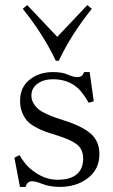

<svg xmlns="http://www.w3.org/2000/svg" viewBox="-20 -733 449 761"><path d="M70.3 -698.2 87.9 -712.9 207 -586.9 326.2 -712.9 343.8 -698.2Q262.2 -596.2 212.9 -492.2H201.2Q151.9 -596.2 70.3 -698.2ZM37.1 -107.9 57.1 -118.2Q79.6 -81.1 100.1 -64.5Q151.4 -20.5 207.5 -20.5Q258.8 -20.5 284.2 -42.2Q309.6 -64 309.6 -104Q309.6 -140.6 285.6 -159.9Q261.7 -179.2 201.7 -197.8Q174.3 -206.1 157 -212.4Q139.6 -218.8 119.1 -230.2Q98.6 -241.7 87.2 -254.6Q75.7 -267.6 67.6 -287.8Q59.6 -308.1 59.6 -333.5Q59.6 -387.2 97.4 -417.2Q135.3 -447.3 189.5 -447.3Q228 -447.3 249 -437Q273.4 -427.2 285.6 -427.2Q307.1 -427.2 313 -447.3H335.4L351.6 -331.5L331.5 -325.7Q309.6 -363.8 289.1 -383.3Q250 -418.9 189.5 -418.9Q153.3 -418.9 128.9 -401.4Q104.5 -383.8 104.5 -354Q104.5 -337.4 113 -323.2Q121.6 -309.1 132.6 -300Q143.6 -291 163.8 -281.7Q184.1 -272.5 196.8 -268.1Q209.5 -263.7 231.9 -256.3Q303.7 -233.9 338.9 -203.9Q374 -173.8 374 -121.6Q374 -63 329.1 -27.6Q284.2 7.8 215.8 7.8Q178.7 7.8 146.5 -4.4Q122.1 -14.6 106 -14.6Q97.2 -14.6 90.6 -8.5Q84 -2.4 81.5 7.8H59.1Z"/></svg>

Font: Theano Old Style
Style: Regular
Weight: 400
Designer: Alexey Kryukov
Version: Version 2.00